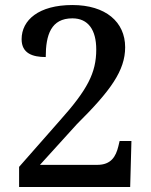

<svg xmlns="http://www.w3.org/2000/svg" viewBox="-20 -744 601 764"><path d="M56 0H498L503 -183H456L451 -162C441 -121 422 -88 367 -88H139L286 -250C420 -383 478 -463 478 -556C478 -657 400 -724 268 -724C134 -724 66 -664 66 -588C66 -532 109 -517 162 -517C162 -605 183 -671 268 -671C331 -671 363 -625 363 -547C363 -454 328 -387 217 -263L56 -80Z"/></svg>

Font: Noto Serif Ethiopic Medium
Style: Regular
Weight: 500
Designer: Monotype Design Team
Foundry: Monotype Imaging Inc.
Version: Version 2.102